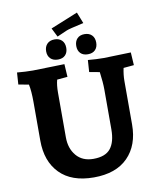

<svg xmlns="http://www.w3.org/2000/svg" viewBox="-106 -1095 992 1193"><g transform="rotate(-10 389.5 -498.5)"><path d="M749 -710 754 -629 688 -623Q679 -581 679 -542V-268Q679 -137 604 -61Q529 15 389 15Q249 15 174.5 -61Q100 -137 100 -268V-512Q100 -581 91 -623L26 -635L31 -710Q84 -705 131 -705L330 -710L335 -629L269 -623Q260 -590 260 -542V-260Q260 -190 298.5 -144.5Q337 -99 406 -99Q482 -99 514.5 -140Q547 -181 547 -260V-512Q547 -556 538 -623L473 -635L478 -710Q531 -705 578 -705ZM462 -1012 490 -941Q395 -920 382 -914L318 -886L290 -942ZM296 -872Q325 -872 342 -855Q359 -838 359 -808Q359 -779 342.5 -762Q326 -745 296 -745Q266 -745 249 -762Q232 -779 232 -808Q232 -837 249 -854.5Q266 -872 296 -872ZM485 -872Q514 -872 531 -855Q548 -838 548 -808Q548 -779 531.5 -762Q515 -745 485 -745Q455 -745 438.5 -762Q422 -779 422 -808Q422 -837 438.5 -854.5Q455 -872 485 -872Z"/></g></svg>

Font: Andada
Style: Bold
Weight: 700
Designer: Carolina Giovagnoli
Foundry: Carolina Giovagnoli
Version: Version 1.003